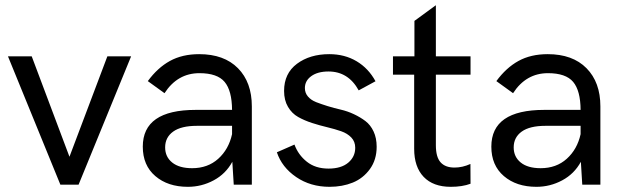

<svg xmlns="http://www.w3.org/2000/svg" viewBox="-20 -702 2371 730"><path d="M209.5 0 10.3 -487.8H100.6L244.1 -106L388.2 -487.8H478.5L278.8 0Z M737.3 -496.1Q832 -496.1 884.8 -442.6Q937.5 -389.2 937.5 -297.4V0H868.7L863.3 -86.9Q838.4 -41 792.5 -16.4Q746.6 8.3 694.3 8.3Q618.2 8.3 570.6 -32.5Q522.9 -73.2 522.9 -144.5Q522.9 -284.2 724.1 -284.2H862.3Q861.8 -357.4 834 -390.6Q806.2 -423.8 738.3 -423.8Q654.8 -423.8 605.5 -347.7L542 -393.6Q579.1 -444.3 626 -470.2Q672.9 -496.1 737.3 -496.1ZM710.4 -62.5Q770 -62.5 809.8 -98.4Q849.6 -134.3 862.3 -191.9V-223.6H729Q668.9 -223.6 638.4 -201.7Q607.9 -179.7 607.9 -141.6Q607.9 -105.5 634.8 -84Q661.6 -62.5 710.4 -62.5Z M1232.9 8.3Q1160.6 8.3 1106.2 -28.8Q1051.8 -65.9 1032.7 -123L1099.6 -152.3Q1113.8 -113.3 1146.5 -87.2Q1179.2 -61 1229 -61Q1277.3 -61 1304 -83.5Q1330.6 -106 1330.6 -140.1Q1330.6 -163.6 1315.7 -179.2Q1300.8 -194.8 1276.9 -203.1Q1252.9 -211.4 1224.1 -218.3Q1195.3 -225.1 1166.5 -234.4Q1137.7 -243.7 1113.8 -257.1Q1089.8 -270.5 1075 -295.7Q1060.1 -320.8 1060.1 -356.4Q1060.1 -422.9 1109.1 -459.5Q1158.2 -496.1 1231.9 -496.1Q1290.5 -496.1 1335.7 -469.2Q1380.9 -442.4 1407.7 -393.1L1343.8 -358.4Q1304.2 -430.2 1229 -430.2Q1188 -430.2 1163.6 -412.6Q1139.2 -395 1139.2 -367.2Q1139.2 -348.6 1150.9 -335Q1162.6 -321.3 1181.9 -313.7Q1201.2 -306.2 1225.6 -298.6Q1250 -291 1275.6 -285.2Q1301.3 -279.3 1325.7 -267.8Q1350.1 -256.3 1369.4 -241.7Q1388.7 -227.1 1400.4 -202.1Q1412.1 -177.2 1412.1 -144Q1412.1 -94.7 1386.5 -59.3Q1360.8 -23.9 1321.3 -7.8Q1281.7 8.3 1232.9 8.3Z M1693.8 8.3Q1627 8.3 1590.8 -29.5Q1554.7 -67.4 1554.7 -136.2V-418H1474.1V-487.8H1555.7V-622.6L1637.2 -682.1V-487.8H1769V-418H1637.2V-149.9Q1637.2 -105 1655 -85Q1672.9 -64.9 1708 -64.9Q1738.3 -64.9 1768.6 -78.6L1769 -3.4Q1737.8 8.3 1693.8 8.3Z M2062.5 -496.1Q2157.2 -496.1 2210 -442.6Q2262.7 -389.2 2262.7 -297.4V0H2193.8L2188.5 -86.9Q2163.6 -41 2117.7 -16.4Q2071.8 8.3 2019.5 8.3Q1943.4 8.3 1895.8 -32.5Q1848.1 -73.2 1848.1 -144.5Q1848.1 -284.2 2049.3 -284.2H2187.5Q2187 -357.4 2159.2 -390.6Q2131.3 -423.8 2063.5 -423.8Q1980 -423.8 1930.7 -347.7L1867.2 -393.6Q1904.3 -444.3 1951.2 -470.2Q1998 -496.1 2062.5 -496.1ZM2035.6 -62.5Q2095.2 -62.5 2135 -98.4Q2174.8 -134.3 2187.5 -191.9V-223.6H2054.2Q1994.1 -223.6 1963.6 -201.7Q1933.1 -179.7 1933.1 -141.6Q1933.1 -105.5 1960 -84Q1986.8 -62.5 2035.6 -62.5Z"/></svg>

Font: HK Grotesk Medium Legacy
Style: Regular
Weight: 500
Designer: Alfredo Marco Pradil
Foundry: Hanken Design Co.
Version: Version 2.022;PS 002.022;hotconv 1.0.88;makeotf.lib2.5.64775